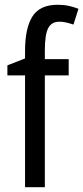

<svg xmlns="http://www.w3.org/2000/svg" viewBox="-20 -785 349 805"><path d="M268 -469H168V0H85V-469H11V-511L85 -540V-571Q85 -667 116 -716Q147 -765 222 -765Q247 -765 268 -760.5Q289 -756 309 -748L288 -682Q273 -687 258.5 -690.5Q244 -694 229 -694Q196 -694 182 -667Q168 -640 168 -573V-537H268Z"/></svg>

Font: Noto Sans Thai Looped Condensed
Style: Regular
Weight: 400
Width: 3
Designer: Sasikarn Vongin, Ben Mitchell
Foundry: The Fontpad Ltd
Version: Version 1.001; ttfautohint (v1.8.4.7-5d5b)